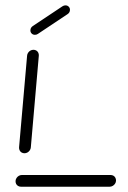

<svg xmlns="http://www.w3.org/2000/svg" viewBox="-20 -707 483 727"><path d="M419.3 -22.2Q418.9 -16.3 415.4 -11.1Q411.9 -5.9 406.5 -3Q401.1 0 395.2 0H59.3Q53.3 0 48.3 -3Q43.3 -5.9 40.9 -11.1Q38.5 -16.3 38.9 -22.2Q39.3 -28.1 42.8 -33.3Q46.3 -38.5 51.7 -41.5Q57 -44.4 63 -44.4H398.9Q404.8 -44.4 409.8 -41.5Q414.8 -38.5 417.2 -33.3Q419.6 -28.1 419.3 -22.2ZM72.6 -126.7Q66.7 -126.7 61.7 -129.6Q56.7 -132.6 54.3 -137.8Q51.9 -143 52.2 -148.9L82.6 -496.3Q83 -502.2 86.5 -507.4Q90 -512.6 95.4 -515.6Q100.7 -518.5 106.7 -518.5Q112.6 -518.5 117.6 -515.6Q122.6 -512.6 125 -507.4Q127.4 -502.2 127 -496.3L96.7 -148.9Q96.3 -143 92.8 -137.8Q89.3 -132.6 83.9 -129.6Q78.5 -126.7 72.6 -126.7ZM112.2 -575.2Q104.4 -575.2 99.4 -580.6Q94.4 -585.9 95.2 -593.7Q95.6 -598.5 98 -602.2Q100.4 -605.9 104.4 -608.5L216.7 -683.3Q221.9 -686.7 227.8 -686.7Q235.6 -686.7 240.6 -681.3Q245.6 -675.9 244.8 -668.1Q244.4 -663.3 242 -659.6Q239.6 -655.9 235.6 -653.3L123.3 -578.5Q118.5 -575.2 112.2 -575.2Z"/></svg>

Font: 26F Galaxy Sans Oblique
Style: Regular
Weight: 400
Italic angle: -5°
Designer: C₂₉H₂₅N₃O₅
Version: Version 1.200;FEAKit 1.0